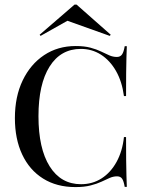

<svg xmlns="http://www.w3.org/2000/svg" viewBox="-20 -776 608 808"><path d="M297.6 11.3Q218.5 11.3 161.3 -24.6Q104 -60.5 73.4 -125.8Q42.7 -191.1 42.7 -279Q42.7 -369.4 75.4 -437.5Q108.1 -505.6 165.7 -544Q223.4 -582.3 298.4 -582.3Q334.7 -582.3 360.5 -575.4Q386.3 -568.5 405.2 -559.3Q424.2 -550 439.9 -543.1Q455.6 -536.3 471.8 -536.3Q486.3 -536.3 493.5 -546.8Q500.8 -557.3 504.8 -581.5H513.7Q512.9 -560.5 512.1 -534.3Q511.3 -508.1 510.9 -469.4Q510.5 -430.6 510.5 -371.8H501.6Q493.5 -433.1 468.1 -477.4Q442.7 -521.8 404.8 -546Q366.9 -570.2 320.2 -570.2Q235.5 -570.2 188.7 -496Q141.9 -421.8 141.9 -287.1Q141.9 -150.8 189.1 -75.8Q236.3 -0.8 321 -0.8Q369.4 -0.8 407.7 -25.4Q446 -50 470.6 -94.8Q495.2 -139.5 501.6 -199.2H510.5Q510.5 -141.9 510.9 -103.2Q511.3 -64.5 512.1 -37.5Q512.9 -10.5 513.7 10.5H504.8Q500.8 -13.7 494 -23.8Q487.1 -33.9 472.6 -33.9Q456.5 -33.9 441.1 -27Q425.8 -20.2 406.9 -11.3Q387.9 -2.4 361.3 4.4Q334.7 11.3 297.6 11.3ZM150.8 -625 146.8 -629.8 293.5 -756.5H302.4L446 -629.8L441.9 -625L245.2 -695.2L291.1 -704Z"/></svg>

Font: Playfair 144pt SemiCondensed Medium
Style: Regular
Weight: 500
Width: 4
Designer: Claus Eggers Sørensen
Foundry: Claus Eggers Sørensen
Version: Version 2.203